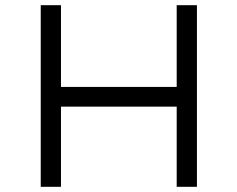

<svg xmlns="http://www.w3.org/2000/svg" viewBox="-20 -720 915 740"><path d="M661 0V-700H739V0ZM137 0V-700H215V0ZM175 -309V-385H694V-309Z"/></svg>

Font: Lexend Exa Light
Style: Regular
Weight: 300
Designer: Bonnie Shaver-Troup, Thomas Jockin
Foundry: Lexend
Version: Version 1.007